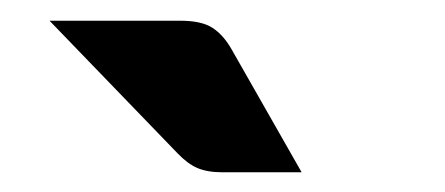

<svg xmlns="http://www.w3.org/2000/svg" viewBox="-20 -754 440 190"><path d="M158 -733.5Q179.5 -733.5 190.2 -726.5Q201 -719.5 209 -705.5L278.5 -583.5H200.5Q185 -583.5 175.2 -587.8Q165.5 -592 155.5 -602.5L29 -733.5Z"/></svg>

Font: Lato Heavy
Style: Regular
Weight: 800
Designer: Lukasz Dziedzic
Foundry: tyPoland Lukasz Dziedzic
Version: Version 2.007; 2014-02-27